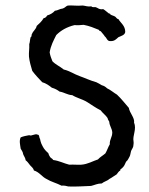

<svg xmlns="http://www.w3.org/2000/svg" viewBox="-20 -682 539 696"><path d="M55 -184C49 -172 53 -157 55 -143C58 -137 63 -132 64 -123C67 -115 72 -110 73 -101C80 -96 84 -89 89 -83C94 -77 101 -73 103 -64C123 -58 132 -41 149 -33C165 -23 186 -18 203 -9C213 -10 220 -8 228 -6C262 -5 278 -7 310 -8C323 -11 333 -17 349 -17C357 -24 369 -26 376 -33C386 -38 394 -45 403 -50C407 -55 410 -61 416 -64C415 -69 420 -70 422 -72C426 -76 429 -79 431 -83C434 -88 435 -93 438 -97C444 -101 446 -109 450 -115C453 -121 453 -128 455 -134C457 -140 461 -144 463 -151C464 -156 465 -166 464 -170C460 -190 476 -214 466 -237C469 -255 450 -272 447 -291C433 -307 420 -324 404 -339C392 -346 381 -356 368 -362C363 -367 357 -371 349 -373C342 -377 336 -381 329 -384C307 -390 289 -399 269 -406C249 -413 233 -425 211 -430C198 -441 181 -448 170 -460C166 -470 162 -480 160 -492C164 -517 174 -535 184 -555C201 -572 222 -584 250 -591C262 -590 273 -591 283 -592C304 -588 321 -581 338 -574C340 -571 341 -569 345 -569C350 -562 356 -557 360 -550C367 -545 368 -533 379 -533C395 -532 401 -540 409 -547C419 -552 432 -554 434 -566C434 -589 418 -598 409 -613C403 -613 401 -620 397 -622C392 -625 386 -626 381 -629C380 -629 380 -631 379 -632C378 -633 376 -633 375 -633C367 -639 361 -645 354 -649C340 -646 334 -654 327 -656C321 -657 316 -654 311 -659C298 -657 290 -661 280 -662C258 -660 247 -663 226 -662C219 -660 215 -653 207 -651C196 -650 190 -644 179 -643C172 -635 162 -629 151 -626C148 -621 145 -617 138 -616C132 -605 122 -596 113 -588C111 -576 100 -570 96 -559C94 -557 95 -553 94 -550C94 -549 91 -548 91 -547C88 -537 89 -530 86 -522C87 -505 84 -493 85 -477C87 -458 92 -442 97 -425C108 -410 121 -397 133 -384C147 -380 158 -372 168 -364C179 -361 188 -356 196 -350C214 -347 224 -338 242 -337C258 -327 280 -322 296 -312C312 -302 327 -291 345 -282C352 -272 363 -265 370 -254C371 -248 374 -245 376 -241C377 -225 386 -217 387 -202C387 -184 377 -177 378 -159C372 -149 368 -136 362 -126C353 -118 343 -113 335 -104C316 -98 299 -87 275 -85C262 -84 248 -86 231 -85C211 -90 195 -99 173 -102C170 -108 162 -109 160 -116C157 -119 157 -123 155 -127C147 -134 140 -141 135 -151L130 -161C128 -166 126 -173 125 -179C121 -183 124 -194 116 -194C107 -199 94 -187 86 -192C75 -190 64 -188 55 -184Z"/></svg>

Font: FuturaRener
Style: Regular
Weight: 400
Designer: BSozoo
Foundry: BSozoo
Version: Version 1.0